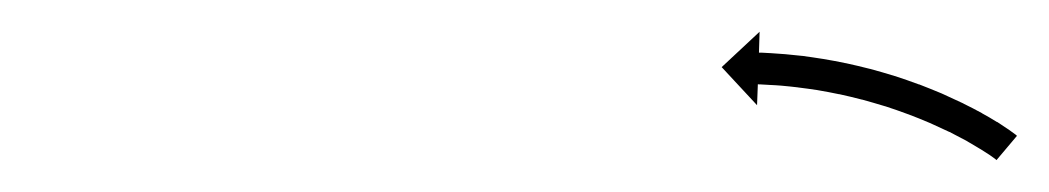

<svg xmlns="http://www.w3.org/2000/svg" viewBox="-20 -570 661 121"><path d="M607.3 -469.7C607.5 -469.5 607.8 -469.3 608 -469.1L620.9 -484.4C620.5 -484.7 620.2 -485 619.9 -485.3C619.9 -485.3 619.8 -485.3 619.8 -485.3C619.7 -485.4 619.7 -485.4 619.7 -485.4C618.3 -486.4 617 -487.4 615.6 -488.4C615.6 -488.4 615.5 -488.4 615.5 -488.5C615.5 -488.5 615.4 -488.5 615.4 -488.5C613.1 -490.1 610.8 -491.6 608.5 -493.1C608.5 -493.1 608.4 -493.1 608.4 -493.1C608.4 -493.1 608.3 -493.1 608.3 -493.1C605.2 -495 602.1 -496.9 598.9 -498.6C598.9 -498.6 598.9 -498.7 598.8 -498.7C598.8 -498.7 598.8 -498.7 598.8 -498.7C595 -500.8 591.1 -502.8 587.2 -504.7C587.2 -504.7 587.2 -504.8 587.2 -504.8C587.1 -504.8 587.1 -504.8 587.1 -504.8C582.7 -506.9 578.3 -508.9 573.9 -510.9C573.9 -510.9 573.9 -510.9 573.8 -510.9C573.8 -511 573.7 -511 573.7 -511C569 -513 564.1 -514.9 559.3 -516.8C559.3 -516.8 559.3 -516.8 559.2 -516.8C559.2 -516.8 559.1 -516.8 559.1 -516.8C554.1 -518.7 549 -520.4 543.9 -522.1C543.9 -522.1 543.9 -522.1 543.9 -522.1C543.8 -522.1 543.8 -522.1 543.8 -522.1C538.6 -523.7 533.5 -525.2 528.3 -526.6C528.3 -526.6 528.3 -526.6 528.2 -526.6C528.2 -526.6 528.2 -526.6 528.2 -526.6C523.1 -527.9 518.1 -529.1 513 -530.2C513 -530.2 513 -530.2 512.9 -530.2C512.9 -530.2 512.8 -530.2 512.8 -530.2C508.1 -531.2 503.3 -532.1 498.5 -532.9C498.5 -532.9 498.5 -532.9 498.4 -532.9C498.4 -532.9 498.4 -532.9 498.4 -532.9C494.1 -533.6 489.8 -534.2 485.5 -534.8C485.5 -534.8 485.4 -534.8 485.4 -534.8C485.4 -534.8 485.3 -534.8 485.3 -534.8C481.7 -535.2 478 -535.6 474.4 -535.9C474.4 -535.9 474.3 -535.9 474.3 -535.9C474.3 -535.9 474.2 -535.9 474.2 -535.9C471.4 -536.1 468.6 -536.3 465.8 -536.5C465.8 -536.5 465.7 -536.5 465.7 -536.5C465.7 -536.5 465.7 -536.5 465.7 -536.5C463.9 -536.6 462 -536.7 460.2 -536.8C460.2 -536.8 460.2 -536.8 460.2 -536.8C460.2 -536.8 460.2 -536.8 460.2 -536.8C459.5 -536.8 458.9 -536.8 458.3 -536.8L458.7 -550L434.8 -527.7L457.1 -503.7L457.6 -516.9C458.2 -516.8 458.8 -516.8 459.4 -516.8C459.4 -516.8 459.4 -516.8 459.4 -516.8C459.4 -516.8 459.4 -516.8 459.4 -516.8C461.1 -516.7 462.9 -516.6 464.6 -516.5C464.6 -516.5 464.6 -516.5 464.6 -516.5C464.6 -516.5 464.5 -516.5 464.5 -516.5C467.3 -516.4 470 -516.2 472.7 -516C472.7 -516 472.6 -516 472.6 -516C472.6 -516 472.6 -516 472.6 -516C476.1 -515.7 479.6 -515.3 483.1 -514.9C483.1 -514.9 483 -514.9 483 -514.9C483 -514.9 482.9 -514.9 482.9 -514.9C487.1 -514.4 491.2 -513.8 495.3 -513.2C495.3 -513.2 495.3 -513.2 495.2 -513.2C495.2 -513.2 495.2 -513.2 495.2 -513.2C499.8 -512.4 504.3 -511.6 508.9 -510.6C508.9 -510.6 508.8 -510.6 508.8 -510.7C508.8 -510.7 508.7 -510.7 508.7 -510.7C513.6 -509.6 518.4 -508.5 523.3 -507.2C523.3 -507.2 523.2 -507.3 523.2 -507.3C523.1 -507.3 523.1 -507.3 523.1 -507.3C528.1 -505.9 533 -504.5 537.9 -503C537.9 -503 537.9 -503 537.8 -503C537.8 -503.1 537.7 -503.1 537.7 -503.1C542.6 -501.5 547.5 -499.8 552.3 -498C552.3 -498 552.3 -498.1 552.2 -498.1C552.2 -498.1 552.1 -498.1 552.1 -498.1C556.8 -496.3 561.4 -494.5 566 -492.5C566 -492.5 565.9 -492.6 565.9 -492.6C565.8 -492.6 565.8 -492.6 565.8 -492.6C570 -490.7 574.2 -488.8 578.4 -486.8C578.4 -486.8 578.4 -486.8 578.3 -486.8C578.3 -486.8 578.3 -486.9 578.3 -486.9C581.9 -485 585.6 -483.1 589.2 -481.2C589.2 -481.2 589.2 -481.2 589.1 -481.2C589.1 -481.2 589.1 -481.2 589.1 -481.2C592 -479.5 595 -477.8 597.9 -476C597.9 -476 597.9 -476.1 597.9 -476.1C597.8 -476.1 597.8 -476.1 597.8 -476.1C599.9 -474.8 602.1 -473.4 604.2 -472C604.2 -472 604.1 -472 604.1 -472C604.1 -472.1 604 -472.1 604 -472.1C605.2 -471.3 606.3 -470.4 607.5 -469.6C607.5 -469.6 607.4 -469.6 607.4 -469.6C607.3 -469.7 607.3 -469.7 607.3 -469.7Z"/></svg>

Font: FRB American Cursive Just Arrows Semibold
Style: Italic
Weight: 600
Italic angle: -25°
Version: Version 2.0;Modular Font Editor K font №1